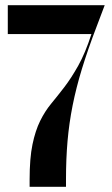

<svg xmlns="http://www.w3.org/2000/svg" viewBox="-20 -719 433 739"><path d="M94 -28Q94 -110 105 -163Q116 -216 134.5 -253.5Q153 -291 177 -320Q201 -349 227.5 -383.5Q254 -418 281 -466Q308 -514 332 -588H10V-699H383L352 -617Q318 -528 295.5 -454.5Q273 -381 259.5 -313Q246 -245 240 -176.5Q234 -108 234 -28V0H94Z"/></svg>

Font: Moniqa Black
Style: Regular
Weight: 900
Designer: Rajesh Rajput
Foundry: Rajesh Rajput
Version: Version 1.000